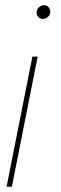

<svg xmlns="http://www.w3.org/2000/svg" viewBox="-20 -543 233 729"><path d="M143 -471Q133 -471 126 -478Q119 -485 119 -495Q119 -507 127.8 -515Q136.5 -523 147 -523Q168 -523 171 -499Q171 -487 162.2 -479Q153.5 -471 143 -471ZM25 166H5L103 -328H123Z"/></svg>

Font: Argentum Sans Thin
Style: Italic
Weight: 100
Italic angle: -11°
Designer: Julieta Ulanovsky (font), Cristiano Sobral (main changes and remaster)
Foundry: Julieta Ulanovsky (font), Cristiano Sobral (main changes and remaster)
Version: Version 2.007;June 15, 2022;FontCreator 14.0.0.2814 64-bit; 